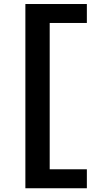

<svg xmlns="http://www.w3.org/2000/svg" viewBox="-20 -790 542 979"><path d="M233.4 -672.9V73.2H422.9V169.9H109.4V-769.5H422.9V-672.9Z"/></svg>

Font: Mgen+ 1c bold
Style: Bold
Weight: 700
Designer: [Source Han Sans]
Ryoko NISHIZUKA  (kana & ideographs); Paul D. Hunt (Latin, Greek & Cyrillic); Wenlong ZHANG  (bopomofo
Version: Version 1.059.20150602